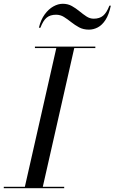

<svg xmlns="http://www.w3.org/2000/svg" viewBox="-60 -997 607 1017"><path d="M70 0 240 -750H335L165 0ZM-40 0V-7.5H280V0ZM125 -742.5V-750H445V-742.5ZM411 -840Q381.5 -840 359.2 -852Q337 -864 317.5 -879.5Q298 -895 279 -907Q260 -919 237 -919Q206 -919 187.2 -903.5Q168.5 -888 154 -850H146Q156 -892.5 176.8 -920.8Q197.5 -949 222.8 -963Q248 -977 272.5 -977Q299.5 -977 320.8 -965Q342 -953 360.8 -937.5Q379.5 -922 397.8 -910Q416 -898 436 -898Q467.5 -898 486.2 -913.8Q505 -929.5 519.5 -967H527Q517 -919.5 499 -891.8Q481 -864 458.2 -852Q435.5 -840 411 -840Z"/></svg>

Font: Bodoni Moda 28pt
Style: Italic
Weight: 400
Italic angle: -13°
Designer: Owen Earl
Foundry: indestructible type
Version: Version 2.004